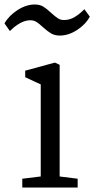

<svg xmlns="http://www.w3.org/2000/svg" viewBox="-40 -833 419 853"><path d="M0 0ZM141 -49V-458L72 -490V-519L204 -555L225 -545V-49L305 -39V0H59V-39ZM114 -813Q137 -813 152.5 -803.5Q168 -794 188 -775Q206 -759 217.5 -751.5Q229 -744 244 -744Q270 -744 292 -757.5Q314 -771 335 -792L359 -759Q340 -724 302 -699.5Q264 -675 226 -675Q203 -675 187 -684.5Q171 -694 151 -712Q134 -728 122 -735.5Q110 -743 95 -743Q52 -743 4 -695L-20 -729Q-1 -763 37.5 -788Q76 -813 114 -813Z"/></svg>

Font: Grenzecho Serif
Style: Serif-Regular
Weight: 400
Designer: Dan Reynolds
Foundry: Dan Reynolds
Version: Version 1.001; ttfautohint (v1.1) -l 5 -r 5 -G 72 -x 0 -D la